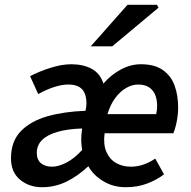

<svg xmlns="http://www.w3.org/2000/svg" viewBox="-20 -772 798 804"><path d="M156 12Q102 12 64 -19.5Q26 -51 26 -109Q26 -180 67 -222.5Q108 -265 178.5 -285Q249 -305 338 -308Q340 -317 341 -324Q342 -331 342 -338Q342 -379 323.5 -398.5Q305 -418 266 -418Q239 -418 206.5 -407.5Q174 -397 140 -378L106 -453Q144 -473 191.5 -488Q239 -503 278 -503Q329 -503 364.5 -483.5Q400 -464 413 -422Q446 -460 487 -481.5Q528 -503 570 -503Q627 -503 661.5 -479Q696 -455 711 -414Q726 -373 726 -322Q726 -300 723 -280Q720 -260 715.5 -243Q711 -226 706 -214H418Q412 -167 425.5 -136Q439 -105 466 -89.5Q493 -74 528 -74Q556 -74 582.5 -83.5Q609 -93 630 -108L667 -42Q637 -19 596.5 -3.5Q556 12 506 12Q454 12 412 -13.5Q370 -39 350 -76Q305 -34 257.5 -11Q210 12 156 12ZM198 -74Q224 -74 257 -90.5Q290 -107 324 -144Q320 -169 320 -188Q320 -207 324 -234Q262 -232 219.5 -219.5Q177 -207 155.5 -185Q134 -163 134 -132Q134 -103 151.5 -88.5Q169 -74 198 -74ZM430 -294H634Q636 -302 637 -311.5Q638 -321 638 -329Q638 -353 630.5 -373Q623 -393 605.5 -405.5Q588 -418 558 -418Q533 -418 508 -403.5Q483 -389 462.5 -361.5Q442 -334 430 -294ZM360 -578 514 -752H637L644 -740L450 -578Z"/></svg>

Font: Source Sans 3 SemiBold
Style: Italic
Weight: 600
Italic angle: -11°
Designer: Paul D. Hunt
Foundry: Adobe
Version: Version 3.046;hotconv 1.0.118;makeotfexe 2.5.65603